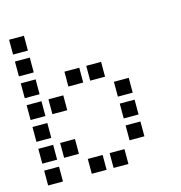

<svg xmlns="http://www.w3.org/2000/svg" viewBox="-101 -775 801 850"><g transform="rotate(-15 300.0 -350.0)"><path d="M17 -684Q16 -684 16 -684Q16 -684 16 -683V-617Q16 -616 16 -616Q16 -616 17 -616H83Q84 -616 84 -616Q84 -616 84 -617V-683Q84 -684 84 -684Q84 -684 83 -684ZM17 -584Q16 -584 16 -584Q16 -584 16 -583V-517Q16 -516 16 -516Q16 -516 17 -516H83Q84 -516 84 -516Q84 -516 84 -517V-583Q84 -584 84 -584Q84 -584 83 -584ZM17 -484Q16 -484 16 -484Q16 -484 16 -483V-417Q16 -416 16 -416Q16 -416 17 -416H83Q84 -416 84 -416Q84 -416 84 -417V-483Q84 -484 84 -484Q84 -484 83 -484ZM217 -484Q216 -484 216 -484Q216 -484 216 -483V-417Q216 -416 216 -416Q216 -416 217 -416H283Q284 -416 284 -416Q284 -416 284 -417V-483Q284 -484 284 -484Q284 -484 283 -484ZM317 -484Q316 -484 316 -484Q316 -484 316 -483V-417Q316 -416 316 -416Q316 -416 317 -416H383Q384 -416 384 -416Q384 -416 384 -417V-483Q384 -484 384 -484Q384 -484 383 -484ZM17 -384Q16 -384 16 -384Q16 -384 16 -383V-317Q16 -316 16 -316Q16 -316 17 -316H83Q84 -316 84 -316Q84 -316 84 -317V-383Q84 -384 84 -384Q84 -384 83 -384ZM117 -384Q116 -384 116 -384Q116 -384 116 -383V-317Q116 -316 116 -316Q116 -316 117 -316H183Q184 -316 184 -316Q184 -316 184 -317V-383Q184 -384 184 -384Q184 -384 183 -384ZM417 -384Q416 -384 416 -384Q416 -384 416 -383V-317Q416 -316 416 -316Q416 -316 417 -316H483Q484 -316 484 -316Q484 -316 484 -317V-383Q484 -384 484 -384Q484 -384 483 -384ZM17 -284Q16 -284 16 -284Q16 -284 16 -283V-217Q16 -216 16 -216Q16 -216 17 -216H83Q84 -216 84 -216Q84 -216 84 -217V-283Q84 -284 84 -284Q84 -284 83 -284ZM417 -284Q416 -284 416 -284Q416 -284 416 -283V-217Q416 -216 416 -216Q416 -216 417 -216H483Q484 -216 484 -216Q484 -216 484 -217V-283Q484 -284 484 -284Q484 -284 483 -284ZM17 -184Q16 -184 16 -184Q16 -184 16 -183V-117Q16 -116 16 -116Q16 -116 17 -116H83Q84 -116 84 -116Q84 -116 84 -117V-183Q84 -184 84 -184Q84 -184 83 -184ZM117 -184Q116 -184 116 -184Q116 -184 116 -183V-117Q116 -116 116 -116Q116 -116 117 -116H183Q184 -116 184 -116Q184 -116 184 -117V-183Q184 -184 184 -184Q184 -184 183 -184ZM417 -184Q416 -184 416 -184Q416 -184 416 -183V-117Q416 -116 416 -116Q416 -116 417 -116H483Q484 -116 484 -116Q484 -116 484 -117V-183Q484 -184 484 -184Q484 -184 483 -184ZM17 -84Q16 -84 16 -84Q16 -84 16 -83V-17Q16 -16 16 -16Q16 -16 17 -16H83Q84 -16 84 -16Q84 -16 84 -17V-83Q84 -84 84 -84Q84 -84 83 -84ZM217 -84Q216 -84 216 -84Q216 -84 216 -83V-17Q216 -16 216 -16Q216 -16 217 -16H283Q284 -16 284 -16Q284 -16 284 -17V-83Q284 -84 284 -84Q284 -84 283 -84ZM317 -84Q316 -84 316 -84Q316 -84 316 -83V-17Q316 -16 316 -16Q316 -16 317 -16H383Q384 -16 384 -16Q384 -16 384 -17V-83Q384 -84 384 -84Q384 -84 383 -84Z"/></g></svg>

Font: Doto Black SemiBold
Style: Regular
Weight: 600
Monospace: yes
Version: Version 1.000